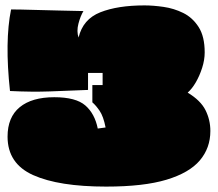

<svg xmlns="http://www.w3.org/2000/svg" viewBox="-20 -845 807 711"><path d="M373 -154Q198 -154 103 -196.5Q8 -239 8 -339Q8 -411 53 -448Q98 -485 181 -485Q261 -485 296 -454.5Q331 -424 342 -369L371 -373Q363 -414 349 -434.5Q335 -455 322 -466V-530H360V-575H306V-512Q232 -509 165 -506.5Q98 -504 17 -508Q7 -600 8 -675.5Q9 -751 21 -810Q53 -810 101 -808.5Q149 -807 199.5 -806Q250 -805 289 -804Q278 -786 270.5 -757.5Q263 -729 271 -706Q287 -774 351.5 -799.5Q416 -825 515 -825Q547 -825 585.5 -819.5Q624 -814 658.5 -797Q693 -780 715.5 -745Q738 -710 738 -651Q738 -623 728.5 -593.5Q719 -564 705 -540Q691 -516 675 -502Q723 -473 741 -437Q759 -401 759 -360Q759 -297 720 -251Q681 -205 596.5 -179.5Q512 -154 373 -154Z"/></svg>

Font: Oi
Style: Regular
Weight: 400
Designer: Kostas Bartsokas, Mohamad Dakak
Foundry: Foundry5
Version: Version 4.000